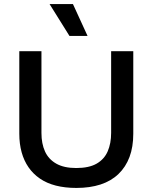

<svg xmlns="http://www.w3.org/2000/svg" viewBox="-20 -912 750 945"><path d="M356 13Q300 13 255 1.5Q210 -10 176.5 -33Q143 -56 120.5 -88.5Q98 -121 86.5 -162.5Q75 -204 75 -254V-660H184V-258Q184 -205 201.5 -166.5Q219 -128 257 -106.5Q295 -85 355 -85Q418 -85 455.5 -106.5Q493 -128 510 -167Q527 -206 527 -258V-660H636V-254Q636 -189 617.5 -139.5Q599 -90 563 -55.5Q527 -21 475 -4Q423 13 356 13ZM322 -735 224 -892H339L411 -735Z"/></svg>

Font: Bricolage Grotesque 48pt Condensed ExtraBold Medium
Style: Regular
Weight: 500
Version: Version 1.000;gftools[0.9.30]